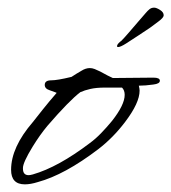

<svg xmlns="http://www.w3.org/2000/svg" viewBox="-20 -481 448 502"><path d="M45 1Q9 1 9 -37Q9 -96 66 -162Q77 -176 92.5 -195.5Q108 -215 128 -238Q130 -238 110 -245Q97 -249 97 -259Q97 -271 114 -271Q130 -271 167 -280Q173 -284 179.5 -288Q186 -292 193 -296Q204 -303 215 -303Q221 -303 227.5 -300.5Q234 -298 242 -294Q253 -288 261.5 -283.5Q270 -279 275 -277L381 -278Q398 -278 398 -270Q398 -262 381 -260Q360 -257 343 -257Q344 -253 344.5 -249.5Q345 -246 345 -244Q345 -212 307 -162Q276 -121 237 -91Q149 -24 79 -5Q60 1 45 1ZM55 -23Q57 -23 59.5 -23.5Q62 -24 66 -25Q132 -44 215 -107Q230 -118 244.5 -133Q259 -148 273 -165Q306 -207 306 -233Q306 -245 299 -252H254Q232 -252 216.5 -248.5Q201 -245 190 -240Q161 -218 104 -152Q84 -128 65 -97Q40 -56 40 -42V-40Q40 -23 55 -23ZM289 -358Q286 -358 286 -360Q286 -364 290.5 -368.5Q295 -373 297 -374Q305 -382 317 -396Q329 -410 341.5 -424.5Q354 -439 361 -447Q366 -453 371 -457Q376 -461 383 -461Q389 -461 398.5 -455Q408 -449 408 -441Q408 -435 394.5 -425Q381 -415 373 -409Q361 -401 343 -389Q325 -377 310 -367.5Q295 -358 289 -358Z"/></svg>

Font: Whisper
Style: Regular
Weight: 400
Designer: Robert E. Leuschke
Foundry: Robert E. Leuschke
Version: Version 1.010; ttfautohint (v1.8.4.7-5d5b)